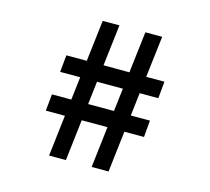

<svg xmlns="http://www.w3.org/2000/svg" viewBox="-109 -905 1133 1034"><g transform="rotate(15 457.5 -387.5)"><path d="M248.5 0H342.3L369.1 -229H512.7L485.8 0H580.1L606.9 -229H716.3L724.6 -322.3H617.7L632.8 -450.7H736.8L745.6 -544.9H644L671.4 -775.4H577.6L550.3 -544.9L405.8 -545.4L433.1 -775.4H339.8L312.5 -545.4H198.7L189.5 -450.7H301.3L286.1 -322.3H178.2L168.9 -229H275.4ZM379.9 -322.3 395 -450.7H539.1L523.9 -322.3Z"/></g></svg>

Font: Plaster
Style: Regular
Weight: 400
Designer: Eben Sorkin
Foundry: Eben Sorkin
Version: Version 1.007